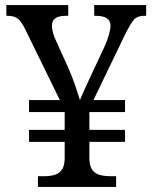

<svg xmlns="http://www.w3.org/2000/svg" viewBox="-20 -734 599 754"><path d="M129 0V-42H152Q174 -42 192 -46.5Q210 -51 221.5 -65.5Q233 -80 234 -109V-177H94V-224H234V-294H94V-341H215L79 -619Q65 -648 51 -660Q37 -672 8 -672H5V-714H248V-672H241Q211 -672 197.5 -662.5Q184 -653 184 -633Q184 -621 188 -606Q192 -591 200 -574L248 -468Q262 -437 275 -399Q288 -361 294 -341Q297 -348 303.5 -363.5Q310 -379 318.5 -397Q327 -415 333 -428L390 -550Q402 -576 408 -598.5Q414 -621 414 -632Q414 -652 400 -662Q386 -672 353 -672H350V-714H554V-672H545Q520 -672 506 -656.5Q492 -641 469 -594L347 -341H471V-294H331V-224H471V-177H331V-114Q331 -83 342 -67.5Q353 -52 372 -47Q391 -42 413 -42H436V0Z"/></svg>

Font: Noto Serif Myanmar
Style: Regular
Weight: 400
Designer: Ben Mitchell and the Monotype Design Team
Foundry: Monotype Imaging Inc.
Version: Version 2.106